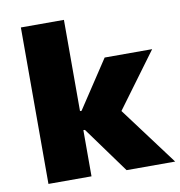

<svg xmlns="http://www.w3.org/2000/svg" viewBox="-80 -778 800 852"><g transform="rotate(-10 320.5 -352.5)"><path d="M70 0V-705H264V-294H271L413 -509H627L422 -231L429 -284L641 0H422L271 -208H264V0Z"/></g></svg>

Font: Nunito Sans 6pt Black
Style: Regular
Weight: 900
Version: Version 3.101;gftools[0.9.27]